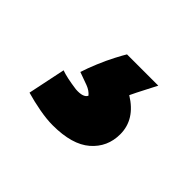

<svg xmlns="http://www.w3.org/2000/svg" viewBox="-69 -150 486 486"><g transform="rotate(45 174.0 93.0)"><path d="M232 32Q240 15 251 -6Q262 -27 267 -37H155Q150 -29 139.5 -9Q129 11 119 35Q109 59 103 78Q123 85 137.5 90.5Q152 96 160 106Q154 119 126 117Q89 112 70 105L49 206Q73 213 100 218Q127 223 149 223Q218 223 252 193.5Q286 164 286 118Q286 65 232 32Z"/></g></svg>

Font: Repo Bold
Style: Bold
Weight: 700
Designer: Stefan Peev
Foundry: Context Ltd
Version: Version 1.502